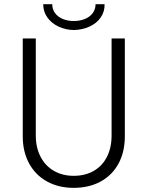

<svg xmlns="http://www.w3.org/2000/svg" viewBox="-20 -907 718 935"><path d="M90.8 -243.2V-719.7H154.3V-247.1Q154.3 -188.5 177.5 -143.8Q200.7 -99.1 242.4 -75Q284.2 -50.8 338.9 -50.8Q395 -50.8 436.8 -75Q478.5 -99.1 501 -143.6Q523.4 -188 523.4 -247.1V-719.7H587.9V-243.2Q587.9 -167.5 557.4 -110.8Q526.9 -54.2 470.5 -23.2Q414.1 7.8 338.9 7.8Q265.1 7.8 209 -23.2Q152.8 -54.2 121.8 -111.1Q90.8 -168 90.8 -243.2ZM190.4 -886.7H234.4Q234.4 -861.8 248 -843.3Q261.7 -824.7 285.6 -814.7Q309.6 -804.7 338.9 -804.7Q369.6 -804.7 393.8 -814.7Q418 -824.7 431.6 -843.3Q445.3 -861.8 445.3 -886.7H489.3Q490.2 -850.6 470.7 -822.3Q451.2 -793.9 416.3 -777.8Q381.3 -761.7 338.9 -760.7Q298.3 -761.7 264.4 -777.8Q230.5 -793.9 210.4 -822.3Q190.4 -850.6 190.4 -886.7Z"/></svg>

Font: Reddit Sans Fudge Light
Style: Regular
Weight: 300
Designer: Stephen Hutchings
Foundry: Reddit
Version: Version 1.013